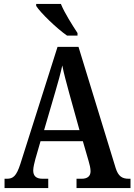

<svg xmlns="http://www.w3.org/2000/svg" viewBox="-20 -951 680 971"><path d="M319 -771H372V-784C347 -822 306 -886 288 -931H163V-921C185 -886 267 -807 319 -771ZM3 0H224V-47H195C161 -47 148 -63 148 -89C148 -106 155 -131 159 -147L185 -237H399L428 -137C433 -121 438 -100 438 -85C438 -59 421 -47 393 -47H367V0H640V-47H631C597 -47 578 -60 565 -101L377 -714H271L83 -122C63 -60 46 -47 15 -47H3ZM203 -293 260 -488C274 -535 286 -579 295 -620C303 -578 316 -533 330 -480L382 -293Z"/></svg>

Font: Noto Serif Georgian Condensed SemiBold
Style: Regular
Weight: 600
Width: 3
Designer: Monotype Design Team, Akaki Razmadze
Foundry: Google LLC
Version: Version 2.003